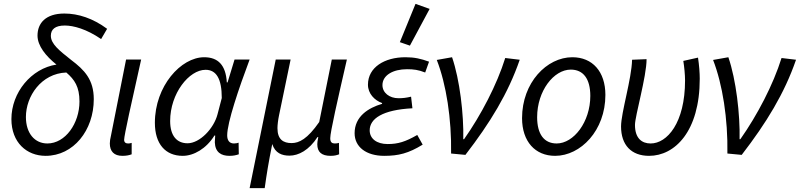

<svg xmlns="http://www.w3.org/2000/svg" viewBox="-20 -794 4137 993"><path d="M216 12C360 12 465 -120 465 -281C465 -382 417 -432 348 -484C286 -533 243 -567 243 -609C243 -642 265 -662 315 -662C360 -662 427 -644 503 -592L534 -645C461 -699 385 -724 313 -724C216 -724 174 -674 174 -610C174 -557 217 -504 272 -460C142 -440 39 -316 39 -178C39 -57 118 12 216 12ZM114 -189C114 -296 193 -414 323 -419C366 -382 391 -345 391 -269C391 -156 318 -52 225 -52C160 -52 114 -104 114 -189Z M613 12C633 12 648 9 661 4V-55C652 -52 646 -52 642 -52C630 -52 622 -58 622 -71C622 -93 660 -263 710 -486H632L554 -93C550 -77 548 -63 548 -52C548 -11 570 12 613 12Z M925 12C982 12 1047 -25 1089 -93H1093C1092 -79 1091 -65 1091 -58C1093 -6 1124 12 1167 12C1187 12 1200 9 1215 4L1214 -56C1208 -54 1200 -52 1190 -52C1165 -52 1155 -70 1155 -94C1155 -160 1215 -337 1271 -486H1193L1157 -368H1153C1148 -457 1108 -498 1036 -498C916 -498 781 -349 781 -159C781 -49 836 12 925 12ZM950 -53C895 -53 860 -91 860 -168C860 -311 958 -433 1043 -433C1098 -433 1127 -388 1127 -287L1105 -203C1086 -129 1013 -53 950 -53Z M1271 179H1349C1360 101 1368 51 1388 -49C1403 -2 1438 11 1477 11C1524 11 1578 -17 1622 -85H1626C1622 -64 1621 -56 1621 -48C1621 -8 1643 12 1690 12C1709 12 1721 9 1734 4L1733 -55C1727 -53 1719 -52 1712 -52C1698 -52 1688 -57 1688 -79C1688 -111 1726 -277 1774 -486H1696L1631 -163C1570 -75 1527 -54 1488 -54C1446 -54 1415 -72 1415 -131C1415 -147 1418 -173 1423 -197L1483 -486H1406Z M1967 12C2041 12 2093 -1 2166 -46L2138 -96C2077 -61 2039 -49 1985 -49C1928 -49 1892 -77 1892 -120C1892 -180 1958 -226 2113 -234L2106 -294C2081 -288 2063 -286 2041 -286C1994 -286 1958 -314 1958 -354C1958 -405 2013 -436 2085 -436C2119 -436 2143 -433 2179 -419L2199 -475C2158 -490 2124 -498 2077 -498C1969 -498 1883 -446 1883 -356C1883 -310 1917 -275 1956 -261V-257C1885 -236 1814 -192 1814 -105C1814 -34 1874 12 1967 12ZM2100 -558 2202 -748 2129 -774 2048 -576Z M2313 0 2387 7C2515 -159 2608 -311 2668 -485L2593 -494C2550 -356 2468 -199 2380 -74H2376C2379 -201 2358 -382 2318 -498L2239 -484C2288 -358 2316 -179 2313 0Z M2851 12C2983 12 3111 -119 3111 -303C3111 -424 3044 -498 2940 -498C2808 -498 2680 -367 2680 -183C2680 -62 2748 12 2851 12ZM2859 -52C2794 -52 2758 -100 2758 -188C2758 -324 2844 -434 2932 -434C2997 -434 3033 -386 3033 -298C3033 -163 2947 -52 2859 -52Z M3337 12C3470 12 3599 -114 3599 -387C3599 -417 3596 -457 3590 -496L3514 -479C3519 -449 3523 -407 3523 -378C3523 -158 3430 -52 3345 -52C3300 -52 3264 -78 3264 -148C3264 -194 3324 -398 3324 -488L3249 -485C3247 -387 3192 -211 3192 -140C3192 -44 3245 12 3337 12Z M3742 0 3816 7C3944 -159 4037 -311 4097 -485L4022 -494C3979 -356 3897 -199 3809 -74H3805C3808 -201 3787 -382 3747 -498L3668 -484C3717 -358 3745 -179 3742 0Z"/></svg>

Font: Source Sans Pro
Style: Italic
Weight: 400
Italic angle: -11°
Designer: Paul D. Hunt
Foundry: Adobe Systems Incorporated
Version: Version 3.006;hotconv 1.0.111;makeotfexe 2.5.65597